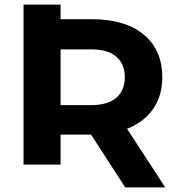

<svg xmlns="http://www.w3.org/2000/svg" viewBox="-20 -720 775 840"><path d="M169 -131V-260H377Q452 -260 489 -292.5Q526 -325 526 -382Q526 -440 489 -472Q452 -504 377 -504H169V-636H382Q528 -636 609 -568.5Q690 -501 690 -382Q690 -304 653 -248Q616 -192 548 -161.5Q480 -131 386 -131ZM83 0V-700H245V0ZM528 100 357 -164H531L703 100Z"/></svg>

Font: Montserrat Thin
Style: Bold
Weight: 700
Version: Version 9.000